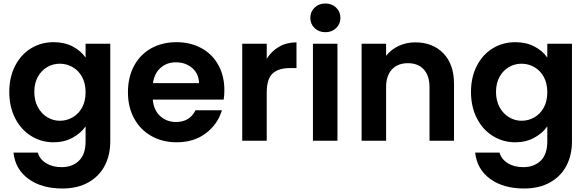

<svg xmlns="http://www.w3.org/2000/svg" viewBox="-20 -804 3356 1097"><path d="M286 -563Q348 -563 395 -538.5Q442 -514 469 -475V-554H610V4Q610 81 579 141.5Q548 202 486 237.5Q424 273 336 273Q218 273 142.5 218Q67 163 57 68H196Q207 106 243.5 128.5Q280 151 332 151Q393 151 431 114.5Q469 78 469 4V-82Q442 -43 394.5 -17Q347 9 286 9Q216 9 158 -27Q100 -63 66.5 -128.5Q33 -194 33 -279Q33 -363 66.5 -428Q100 -493 157.5 -528Q215 -563 286 -563ZM469 -277Q469 -328 449 -364.5Q429 -401 395 -420.5Q361 -440 322 -440Q283 -440 250 -421Q217 -402 196.5 -365.5Q176 -329 176 -279Q176 -229 196.5 -191.5Q217 -154 250.5 -134Q284 -114 322 -114Q361 -114 395 -133.5Q429 -153 449 -189.5Q469 -226 469 -277Z M1262 -289Q1262 -259 1258 -235H853Q858 -175 895 -141Q932 -107 986 -107Q1064 -107 1097 -174H1248Q1224 -94 1156 -42.5Q1088 9 989 9Q909 9 845.5 -26.5Q782 -62 746.5 -127Q711 -192 711 -277Q711 -363 746 -428Q781 -493 844 -528Q907 -563 989 -563Q1068 -563 1130.5 -529Q1193 -495 1227.5 -432.5Q1262 -370 1262 -289ZM1117 -329Q1116 -383 1078 -415.5Q1040 -448 985 -448Q933 -448 897.5 -416.5Q862 -385 854 -329Z M1504 -468Q1531 -512 1574.5 -537Q1618 -562 1674 -562V-415H1637Q1571 -415 1537.5 -384Q1504 -353 1504 -276V0H1364V-554H1504Z M1839 -620Q1802 -620 1777.5 -643.5Q1753 -667 1753 -702Q1753 -737 1777.5 -760.5Q1802 -784 1839 -784Q1876 -784 1900.5 -760.5Q1925 -737 1925 -702Q1925 -667 1900.5 -643.5Q1876 -620 1839 -620ZM1908 -554V0H1768V-554Z M2353 -562Q2452 -562 2513 -499.5Q2574 -437 2574 -325V0H2434V-306Q2434 -372 2401 -407.5Q2368 -443 2311 -443Q2253 -443 2219.5 -407.5Q2186 -372 2186 -306V0H2046V-554H2186V-485Q2214 -521 2257.5 -541.5Q2301 -562 2353 -562Z M2924 -563Q2986 -563 3033 -538.5Q3080 -514 3107 -475V-554H3248V4Q3248 81 3217 141.5Q3186 202 3124 237.5Q3062 273 2974 273Q2856 273 2780.5 218Q2705 163 2695 68H2834Q2845 106 2881.5 128.5Q2918 151 2970 151Q3031 151 3069 114.5Q3107 78 3107 4V-82Q3080 -43 3032.5 -17Q2985 9 2924 9Q2854 9 2796 -27Q2738 -63 2704.5 -128.5Q2671 -194 2671 -279Q2671 -363 2704.5 -428Q2738 -493 2795.5 -528Q2853 -563 2924 -563ZM3107 -277Q3107 -328 3087 -364.5Q3067 -401 3033 -420.5Q2999 -440 2960 -440Q2921 -440 2888 -421Q2855 -402 2834.5 -365.5Q2814 -329 2814 -279Q2814 -229 2834.5 -191.5Q2855 -154 2888.5 -134Q2922 -114 2960 -114Q2999 -114 3033 -133.5Q3067 -153 3087 -189.5Q3107 -226 3107 -277Z"/></svg>

Font: MSTAGE SemiBold
Style: Regular
Weight: 600
Designer: Ninad Kale (Devanagari), Jonny Pinhorn (Latin)
Foundry: Indian Type Foundry
Version: 4.004